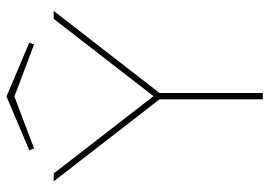

<svg xmlns="http://www.w3.org/2000/svg" viewBox="-142 -708 849 606"><g transform="rotate(-90 283.0 -404.5)"><path d="M273 0V-326L14 -660H39L283 -345L527 -660H552L293 -326V0ZM282 -809 452 -737 446 -722 282 -784 118 -722 112 -737Z"/></g></svg>

Font: Lil Grotesk Thin
Style: Regular
Weight: 100
Designer: Bastien Sozeau
Foundry: NBR — Bastien Sozeau
Version: Version 3.003; ttfautohint (v1.8.4.7-5d5b);gftools[0.9.33]